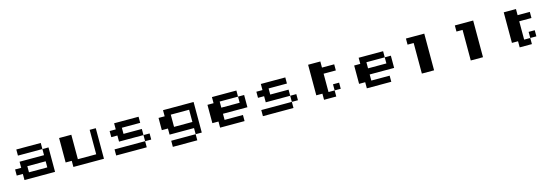

<svg xmlns="http://www.w3.org/2000/svg" viewBox="13 -1104 5475 1896"><g transform="rotate(-15 2750.0 -156.0)"><path d="M125 -312.5H375V-250H125ZM375 -250H437.5V0H125V-62.5H62.5V-125H125V-187.5H375ZM375 -125H187.5V-62.5H375Z M562.5 -312.5H687.5V-62.5H875V-312.5H937.5V0H625V-62.5H562.5Z M1125 -312.5H1375V-250H1187.5V-187.5H1375V-125H1125V-187.5H1062.5V-250H1125ZM1375 -125H1437.5V-62.5H1375ZM1062.5 -62.5H1375V0H1062.5Z M1625 -312.5H1937.5V0H1875V-62.5H1625V-125H1562.5V-250H1625ZM1625 0H1875V62.5H1625ZM1875 -250H1687.5V-125H1875Z M2125 -312.5H2375V-250H2187.5V-187.5H2375V-250H2437.5V-125H2187.5V-62.5H2375V0H2125V-62.5H2062.5V-250H2125Z M2625 -312.5H2875V-250H2687.5V-187.5H2875V-125H2625V-187.5H2562.5V-250H2625ZM2875 -125H2937.5V-62.5H2875ZM2562.5 -62.5H2875V0H2562.5Z M3125 -375H3250V-312.5H3375V-250H3250V-62.5H3312.5V0H3187.5V-62.5H3125ZM3312.5 -125H3375V-62.5H3312.5Z M3625 -312.5H3875V-250H3687.5V-187.5H3875V-250H3937.5V-125H3687.5V-62.5H3875V0H3625V-62.5H3562.5V-250H3625Z M4125 -375H4312.5V0H4187.5V-312.5H4125Z M4625 -375H4812.5V0H4687.5V-312.5H4625Z M5125 -375H5250V-312.5H5375V-250H5250V-62.5H5312.5V0H5187.5V-62.5H5125ZM5312.5 -125H5375V-62.5H5312.5Z"/></g></svg>

Font: Half Eighties
Style: Regular
Weight: 400
Monospace: yes
Designer: Jayvee Enaguas (HarvettFox96)
Version: 20191127.01dev02